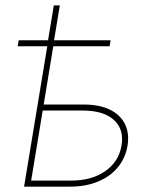

<svg xmlns="http://www.w3.org/2000/svg" viewBox="-20 -696 573 716"><path d="M45.9 -523.4 49.8 -545.9H392.6L388.7 -523.4ZM159.2 -545.9 180.7 -675.8H203.1L181.6 -545.9ZM133.3 -306.2H292Q350.1 -306.2 389.2 -287.4Q428.2 -268.6 445.6 -234.1Q462.9 -199.7 455.6 -152.8Q447.8 -106 418.9 -71.5Q390.1 -37.1 344.7 -18.6Q299.3 0 241.2 0H69.8L159.2 -541H181.6L96.2 -22.5H244.6Q321.8 -22.5 372.3 -57.6Q422.9 -92.8 433.1 -152.8Q443.4 -213.4 405 -248.5Q366.7 -283.7 289.1 -283.7H129.4Z"/></svg>

Font: Inter 17pt Thin
Style: Italic
Weight: 250
Italic angle: -9.3988°
Version: Version 4.001;git-66647c0bb